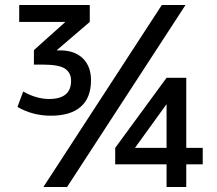

<svg xmlns="http://www.w3.org/2000/svg" viewBox="-20 -750 870 770"><path d="M647 -331 522 -158V-157H648V-331ZM221 -548Q279 -548 312 -516Q345 -484 345 -428Q345 -358 304 -322Q263 -286 184 -286Q111 -286 50 -321L73 -383Q126 -353 177 -353Q265 -353 265 -426Q265 -458 241 -474.5Q217 -491 149 -491H116V-549L241 -661V-662H57V-730H340V-662L208 -549V-548ZM724 -730 249 0H154L629 -730ZM727 -91V0H648V-91H442V-157L648 -438H727V-157H793V-91Z"/></svg>

Font: Mplus 1p Medium
Style: Regular
Weight: 500
Version: Version 1.061